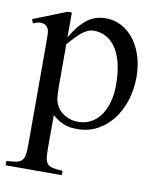

<svg xmlns="http://www.w3.org/2000/svg" viewBox="-84 -522 662 799"><g transform="rotate(10 247.0 -122.5)"><path d="M466.8 -240.7Q466.8 -188 451.9 -141.6Q437 -95.2 409.9 -60.3Q382.8 -25.4 345.2 -5.4Q307.6 14.6 261.7 14.6Q251 14.6 238.8 13.7Q226.6 12.7 213.4 8.5Q200.2 4.4 185.5 -3.7Q170.9 -11.7 155.3 -25.9V109.4Q155.3 135.7 157 152.3Q158.7 168.9 166.3 178.5Q173.8 188 189.2 191.7Q204.6 195.3 231.4 196.3V214.8H-5.9V196.3Q21.5 195.3 37.1 191.9Q52.7 188.5 60.5 179Q68.4 169.4 70.3 152.3Q72.3 135.3 72.3 107.4V-315.9Q72.3 -334.5 72 -346.4Q71.8 -358.4 70.3 -366.5Q68.8 -374.5 65.4 -379.4Q62 -384.3 56.2 -388.7Q48.3 -394 36.4 -394.8Q24.4 -395.5 2.9 -386.7L-2.9 -403.3L136.7 -459H155.3V-354.5Q172.4 -383.8 189.5 -404.1Q206.5 -424.3 224.1 -436.8Q241.7 -449.2 260.3 -454.6Q278.8 -460 299.3 -460Q336.4 -460 367.2 -443.1Q397.9 -426.3 420.2 -396.7Q442.4 -367.2 454.6 -327.1Q466.8 -287.1 466.8 -240.7ZM388.7 -194.3Q388.7 -248.5 378.4 -287.6Q368.2 -326.7 350.6 -351.6Q333 -376.5 309.6 -388.4Q286.1 -400.4 259.8 -400.4Q245.1 -400.4 232.7 -394.8Q220.2 -389.2 208 -379.2Q195.8 -369.1 183.1 -355.5Q170.4 -341.8 155.3 -325.2V-157.7Q155.3 -105.5 159.7 -86.4Q163.1 -73.7 170.9 -61Q178.7 -48.3 191.4 -38.3Q204.1 -28.3 221.2 -22Q238.3 -15.6 259.8 -15.6Q288.6 -15.6 312.3 -28.1Q335.9 -40.5 352.8 -63.5Q369.6 -86.4 379.2 -119.6Q388.7 -152.8 388.7 -194.3Z"/></g></svg>

Font: Doulos SIL Afr
Style: Regular
Weight: 400
Designer: Walt Agee, Victor Gaultney, Peter Martin, Debbi Hosken, Becca Hirsbrunner
Foundry: SIL International
Version: Version 5.000